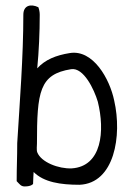

<svg xmlns="http://www.w3.org/2000/svg" viewBox="-20 -665 484 691"><path d="M40 -13C51 -2 55 6 69 6C93 6 99 -3 99 -3C99 -13 101 -46 101 -46C138 -9 198 0 266 0C392 -5 420 -177 391 -303C375 -381 315 -488 231 -474C181 -466 142 -450 114 -419C120 -481 123 -548 123 -612C123 -622 121 -631 118 -639C91 -652 64 -646 64 -612C64 -461 51 -297 42 -150C42 -95 40 -66 40 -13ZM113 -148C113 -335 122 -398 236 -416C281 -423 319 -343 332 -299C358 -194 347 -66 238 -59C191 -57 128 -81 114 -117C111 -125 113 -142 113 -148Z"/></svg>

Font: Comica
Style: Rg
Weight: 400
Designer: Jasper
Foundry: KineticPlasma Fonts/Cannot Into Space Fonts
Version: Version 0.89